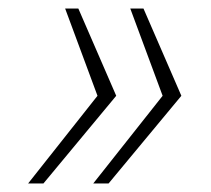

<svg xmlns="http://www.w3.org/2000/svg" viewBox="-20 -530 495 451"><path d="M199 -99 362 -305 286 -510H317L406 -305L235 -99ZM46 -99 209 -305 133 -510H164L253 -305L82 -99Z"/></svg>

Font: Saira Thin
Style: Italic
Weight: 100
Italic angle: -12°
Designer: Hector Gatti with collaboration of the Omnibus-Type team
Foundry: Omnibus-Type
Version: Version 1.101